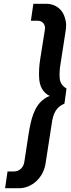

<svg xmlns="http://www.w3.org/2000/svg" viewBox="-20 -800 376 1019"><path d="M109 60C104 89 84 110 53 110H20L7 199H81C147 199 213 145 223 60L254 -140C262 -204 282 -233 322 -250L333 -330C298 -351 296 -377 296 -405C296 -416 297 -427 298 -440L329 -640C330 -649 331 -658 331 -666C331 -683 327 -701 320 -718C307 -753 271 -780 226 -780H157L144 -690H179C211 -690 219 -665 219 -651C219 -648 218 -644 218 -641L194 -490C187 -447 187 -417 187 -407C187 -372 191 -335 220 -307C227 -300 235 -295 244 -291C233 -287 224 -282 216 -276C159 -237 144 -162 132 -90Z"/></svg>

Font: Jost Medium
Style: Italic
Weight: 500
Italic angle: -5°
Version: Version 3.710